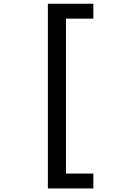

<svg xmlns="http://www.w3.org/2000/svg" viewBox="-20 -826 690 1051"><path d="M242 205.5V-805.5H491V-724H341V124H491V205.5Z"/></svg>

Font: Trispace
Style: Regular
Weight: 400
Designer: Tyler Finck
Foundry: Etcetera Type Company
Version: Version 1.210; ttfautohint (v1.8.3)